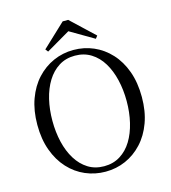

<svg xmlns="http://www.w3.org/2000/svg" viewBox="-134 -1037 1034 1160"><g transform="rotate(-15 383.5 -456.5)"><path d="M400.6 -928.5 545.8 -791.8 532.8 -774.8 355.2 -878.9H412.4L234.2 -774.8L221 -791.8L366.2 -928.5ZM383 16.1Q316.9 16.1 257.7 -9.3Q198.4 -34.7 153.2 -83.8Q107.9 -132.9 82.2 -203.3Q56.4 -273.6 56.4 -363.7Q56.4 -452.8 82.2 -523.6Q107.9 -594.3 153.2 -643.4Q198.4 -692.5 257.7 -718.7Q316.9 -744.9 383 -744.9Q450 -744.9 508.8 -719.5Q567.6 -694.1 613.1 -645Q658.7 -595.9 684.4 -525.1Q710.1 -454.4 710.1 -363.7Q710.1 -274.6 684.4 -204.2Q658.7 -133.7 613.1 -84.6Q567.6 -35.5 508.8 -9.7Q450 16.1 383 16.1ZM383 -18Q440.1 -18 483.7 -45.3Q527.4 -72.6 556.4 -120.2Q585.4 -167.8 600.2 -230.4Q615.1 -293.1 615.1 -363.7Q615.1 -434.4 600.2 -496.9Q585.4 -559.5 556.4 -607.1Q527.4 -654.7 483.7 -682Q440.1 -709.3 383 -709.3Q325.9 -709.3 282.6 -682Q239.2 -654.7 209.8 -607.1Q180.4 -559.5 165.5 -496.9Q150.7 -434.4 150.7 -363.7Q150.7 -293.1 165.5 -230.4Q180.4 -167.8 209.8 -120.2Q239.2 -72.6 282.6 -45.3Q325.9 -18 383 -18Z"/></g></svg>

Font: Noto Serif HK ExtraLight
Style: Regular
Weight: 200
Designer: Ryoko NISHIZUKA 西塚涼子 (kana & ideographs); Frank Grießhammer (Latin, Greek & Cyrillic); Wenlong ZHANG 张文龙 (bopomofo); San
Foundry: Adobe
Version: Version 2.002-H1;hotconv 1.1.0;makeotfexe 2.6.0